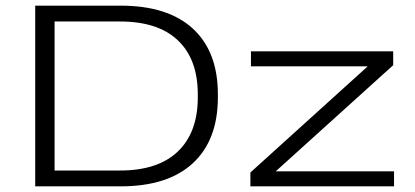

<svg xmlns="http://www.w3.org/2000/svg" viewBox="-20 -659 1468 679"><path d="M155 0V-56H404.5Q539 -56 609.2 -123.5Q679.5 -191 679.5 -315V-325Q679.5 -449.5 609.2 -516.2Q539 -583 404.5 -583H151V-639H406.5Q573.5 -639 662 -557.8Q750.5 -476.5 750.5 -325.5V-315Q750.5 -163.5 662 -81.8Q573.5 0 406.5 0ZM104.5 0V-639H173V0ZM1373.5 -53V0H865.5V-49L1280.5 -424.5H867.5V-477.5H1370.5V-428.5L955 -53Z"/></svg>

Font: Anek Latin Expanded Light
Style: Regular
Weight: 300
Width: 7
Designer: Yesha Goshar
Foundry: Ek Type
Version: Version 1.003